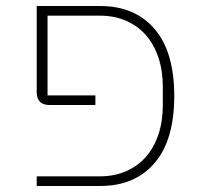

<svg xmlns="http://www.w3.org/2000/svg" viewBox="-20 -618 661 638"><path d="M102 -32H311Q360 -32 399 -49Q438 -66 465 -97Q492 -128 506.5 -171.5Q521 -215 521 -268V-330Q521 -383 506.5 -426.5Q492 -470 465 -501Q438 -532 399 -549Q360 -566 311 -566H138V-301H297V-269H145Q102 -269 102 -312V-598H313Q428 -598 493.5 -522Q559 -446 559 -299Q559 -152 493.5 -76Q428 0 313 0H102Z"/></svg>

Font: IBM Plex Sans Hebrew ExtraLight
Style: Regular
Weight: 200
Designer: Mike Abbink, Paul van der Laan, Pieter van Rosmalen, Yanek Iontef
Foundry: Bold Monday
Version: Version 1.2